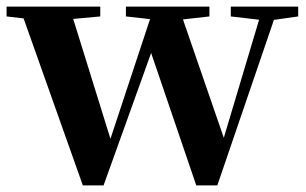

<svg xmlns="http://www.w3.org/2000/svg" viewBox="-28 -561 932 584"><path d="M224 3 31 -541H183L315 -116L300 -115L304 -127L441 -541H515L662 -115H644L648 -126L772 -541H819L633 3H569L417 -443H448L440 -423L287 3ZM-8 -511V-541H277V-511L146 -499H96ZM355 -511V-541H609V-511L502 -499H463ZM674 -511V-541H879V-511L794 -499H777Z"/></svg>

Font: Noto Serif SC ExtraLight ExtraBold
Style: Regular
Weight: 800
Version: Version 2.002-H1;hotconv 1.1.0;makeotfexe 2.6.0